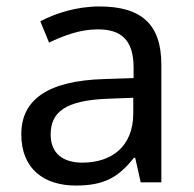

<svg xmlns="http://www.w3.org/2000/svg" viewBox="-20 -565 601 595"><path d="M288 -545C218 -545 152 -524 105 -499L132 -433C176 -454 227 -474 283 -474C353 -474 394 -444 394 -355V-323L303 -320C128 -315 46 -256 46 -149C46 -40 118 10 215 10C305 10 348 -17 395 -76H399L416 0H480V-365C480 -490 418 -545 288 -545ZM314 -259 393 -262V-214C393 -110 325 -61 235 -61C177 -61 137 -88 137 -148C137 -216 180 -254 314 -259Z"/></svg>

Font: Noto Sans Lycian
Style: Regular
Weight: 400
Designer: Monotype Design Team
Foundry: Monotype Imaging Inc.
Version: Version 2.002